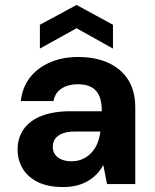

<svg xmlns="http://www.w3.org/2000/svg" viewBox="-20 -743 625 775"><path d="M236 12Q173 12 132 -8.5Q91 -29 71 -63.5Q51 -98 51 -139Q51 -185 74.5 -220Q98 -255 146 -274.5Q194 -294 266 -294H391Q391 -331 381 -355Q371 -379 349.5 -391Q328 -403 294 -403Q256 -403 229 -386Q202 -369 196 -335H64Q70 -390 100.5 -429.5Q131 -469 181.5 -491Q232 -513 295 -513Q366 -513 418 -489Q470 -465 498 -420Q526 -375 526 -309V0H412L397 -77Q386 -57 371 -41Q356 -25 336 -13Q316 -1 291 5.5Q266 12 236 12ZM268 -92Q294 -92 314.5 -101.5Q335 -111 350 -127.5Q365 -144 373.5 -165.5Q382 -187 385 -211V-212H282Q251 -212 231.5 -204Q212 -196 202.5 -182.5Q193 -169 193 -151Q193 -132 202.5 -119Q212 -106 229 -99Q246 -92 268 -92ZM141 -547V-643L289 -723L436 -643V-547L289 -629Z"/></svg>

Font: DM Sans 18pt
Style: Bold
Weight: 700
Designer: Colophon Foundry, Jonny Pinhorn
Foundry: Colophon Foundry
Version: Version 4.004;gftools[0.9.30]